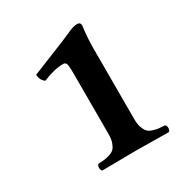

<svg xmlns="http://www.w3.org/2000/svg" viewBox="-146 -725 806 842"><g transform="rotate(-30 257.0 -304.0)"><path d="M367.2 -122.1Q367.2 -98.1 373 -81.3Q378.9 -64.5 387 -55.4Q395 -46.4 410.6 -41.3Q426.3 -36.1 437.7 -34.7Q449.2 -33.2 470.2 -32.2Q477.5 -27.8 477.5 -15.1Q477.5 -2.4 470.2 2Q306.2 0 303.2 0L133.8 2Q126.5 -2.4 126.5 -15.1Q126.5 -27.8 133.8 -32.2Q154.8 -33.2 166.3 -34.7Q177.7 -36.1 193.4 -41.3Q209 -46.4 217 -55.4Q225.1 -64.5 231 -81.3Q236.8 -98.1 236.8 -122.1V-435.1Q236.8 -470.2 232.7 -479.5Q228.5 -488.8 217.8 -488.8Q172.4 -488.8 113.8 -463.9Q93.3 -478 91.8 -506.8L198.2 -549.8Q273.4 -579.6 308.1 -595.2Q337.9 -609.9 357.9 -609.9Q375 -609.9 375 -592.8Q367.2 -536.1 367.2 -482.9Z"/></g></svg>

Font: Linux Libertine G
Style: Bold
Weight: 700
Designer: Philipp H. Poll
Foundry: Philipp H. Poll
Version: Version 5.0.3